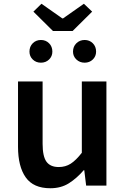

<svg xmlns="http://www.w3.org/2000/svg" viewBox="-20 -989 669 1023"><path d="M248 14Q158 14 117 -44Q76 -102 76 -207V-555H207V-223Q207 -156 227.5 -127.5Q248 -99 293 -99Q329 -99 357 -117Q385 -135 416 -175V-555H547V0H439L429 -82H426Q389 -39 347 -12.5Q305 14 248 14ZM262 -824 158 -927 201 -969 312 -891H316L427 -969L471 -927L367 -824ZM198 -655Q172 -655 154.5 -672Q137 -689 137 -714Q137 -741 154.5 -758.5Q172 -776 198 -776Q224 -776 241.5 -758.5Q259 -741 259 -714Q259 -689 241.5 -672Q224 -655 198 -655ZM431 -655Q405 -655 387 -672Q369 -689 369 -714Q369 -741 387 -758.5Q405 -776 431 -776Q457 -776 474.5 -758.5Q492 -741 492 -714Q492 -689 474.5 -672Q457 -655 431 -655Z"/></svg>

Font: Noto Sans HK SemiBold
Style: Regular
Weight: 600
Version: Version 2.004-H2;hotconv 1.0.118;makeotfexe 2.5.65603